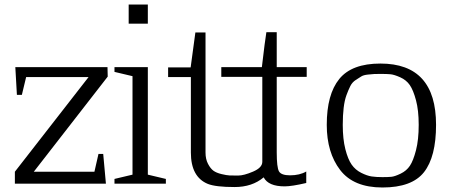

<svg xmlns="http://www.w3.org/2000/svg" viewBox="-20 -815 1995 852"><path d="M399 -53 417 -132H438L450 0H46V-53L373 -473H96L77 -394H55L48 -517H457L458 -475L130 -53Z M636 -710H551V-795H636ZM568 -477 488 -496V-517H636V-40L716 -21V0H488V-21L568 -40Z M962 -474V-517H1142Q1156 -636 1162 -672H1208V-517H1341V-474H1208V-139Q1208 -72 1218 -54.5Q1228 -37 1267 -37Q1310 -37 1339 -54V-3Q1275 12 1243 12Q1171 12 1150 -28Q1099 15 1021 15Q937 15 902 1Q827 -30 827 -138V-473H726V-516H826L847 -671H892V-138Q892 -109 903 -88Q914 -67 927 -57.5Q940 -48 963 -42.5Q986 -37 998.5 -36.5Q1011 -36 1031 -36Q1035 -36 1037 -36Q1062 -36 1103 -53.5Q1144 -71 1144 -97V-474Z M1501 -261Q1501 -198 1512.5 -153Q1524 -108 1540.5 -84.5Q1557 -61 1583 -48Q1609 -35 1629 -32Q1649 -29 1677 -29Q1702 -29 1717 -30.5Q1732 -32 1758 -44.5Q1784 -57 1799 -79.5Q1814 -102 1826 -148.5Q1838 -195 1838 -261Q1838 -325 1826 -370Q1814 -415 1798.5 -437.5Q1783 -460 1756 -472Q1729 -484 1712.5 -485.5Q1696 -487 1668 -487Q1649 -487 1640 -486.5Q1631 -486 1612 -484Q1593 -482 1583.5 -476Q1574 -470 1558.5 -460Q1543 -450 1534.5 -433Q1526 -416 1517.5 -393Q1509 -370 1505 -336.5Q1501 -303 1501 -261ZM1668 -533Q1915 -533 1915 -261Q1915 -119 1861.5 -51Q1808 17 1677 17Q1549 17 1489.5 -60.5Q1430 -138 1430 -261Q1430 -396 1485.5 -464.5Q1541 -533 1668 -533Z"/></svg>

Font: Afta serif
Style: Regular
Weight: 400
Designer: parq.ink
Foundry: Oriol Esparraguera Font
Version: Version 1.000